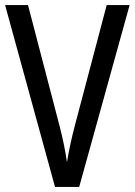

<svg xmlns="http://www.w3.org/2000/svg" viewBox="-20 -734 529 754"><path d="M489 -714 291 0H196L0 -714H90L214 -239Q233 -166 243 -97Q254 -165 274 -241L399 -714Z"/></svg>

Font: Noto Sans Thai Cond
Style: Regular
Weight: 400
Width: 3
Designer: Monotype Design Team
Foundry: Monotype Imaging Inc.
Version: Version 2.002; ttfautohint (v1.8.4.7-5d5b)